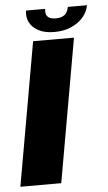

<svg xmlns="http://www.w3.org/2000/svg" viewBox="-61 -756 443 791"><g transform="rotate(-5 160.0 -360.5)"><path d="M-9.1 0H159.9L264.4 -592.7H95.4ZM186.1 -622.9Q226.1 -622.9 256.4 -636.4Q286.8 -649.9 305.9 -672.1Q325 -694.3 329.3 -721.1H250.3Q247.9 -707.9 241.8 -698.2Q235.8 -688.5 224.5 -683.4Q213.3 -678.4 195.7 -678.4Q180.2 -678.4 170.7 -683.5Q161.3 -688.6 157.8 -698.1Q154.3 -707.5 156.6 -721.1H77.3Q73 -694.3 84.3 -672.1Q95.6 -649.9 121.5 -636.4Q147.4 -622.9 186.1 -622.9Z"/></g></svg>

Font: Anybody Thin
Style: Italic
Weight: 100
Italic angle: -10°
Designer: Tyler Finck
Foundry: Etcetera Type Company
Version: Version 1.114;gftools[0.9.25]